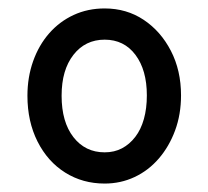

<svg xmlns="http://www.w3.org/2000/svg" viewBox="-20 -920 494 455"><path d="M228 -485Q176 -485 134.5 -511Q93 -537 69 -584.5Q45 -632 45 -693Q45 -737 58.5 -775Q72 -813 96.5 -841Q121 -869 154.5 -884.5Q188 -900 228 -900Q280 -900 320.5 -873Q361 -846 385 -799.5Q409 -753 409 -694Q409 -649 395 -611Q381 -573 356.5 -544.5Q332 -516 299 -500.5Q266 -485 228 -485ZM228 -559Q251 -559 269 -568.5Q287 -578 300.5 -595.5Q314 -613 321 -638Q328 -663 328 -694Q328 -754 301 -790Q274 -826 228 -826Q205 -826 186.5 -817Q168 -808 154 -790Q140 -772 133 -748Q126 -724 126 -693Q126 -631 154 -595Q182 -559 228 -559Z"/></svg>

Font: Playwrite IT Moderna
Style: Regular
Weight: 400
Designer: Veronika Burian, José Scaglione
Foundry: TypeTogether
Version: Version 1.002